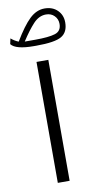

<svg xmlns="http://www.w3.org/2000/svg" viewBox="-102 -813 433 851"><g transform="rotate(-10 114.5 -387.0)"><path d="M-14.2 -643.6 -8.8 -668.5Q-1.5 -662.1 6.8 -657Q15.1 -651.9 24.9 -647.9Q64 -713.4 95.2 -743.2Q126.5 -772.9 162.6 -772.9Q198.7 -772.9 220.7 -751.2Q242.7 -729.5 242.7 -696.3Q242.7 -652.3 212.6 -634.5Q182.6 -616.7 99.6 -616.7H87.9Q6.3 -616.7 -14.2 -643.6ZM98.6 -643.6Q159.7 -643.6 188.2 -652.6Q216.8 -661.6 216.8 -694.3Q216.8 -715.8 202.1 -730.7Q187.5 -745.6 164.6 -745.6Q132.8 -745.6 107.2 -718Q81.5 -690.4 51.3 -643.6ZM86.9 -545.7H140.1V-1.4H86.9Z"/></g></svg>

Font: Vazir Thin
Style: Thin
Weight: 100
Designer: Saber Rastikerdar
Foundry: Saber Rastikerdar
Version: Version 30.0.0